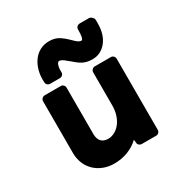

<svg xmlns="http://www.w3.org/2000/svg" viewBox="-149 -740 845 876"><g transform="rotate(-30 273.5 -301.5)"><path d="M435 -414Q443 -414 448.5 -408Q454 -402 454 -394V-20Q454 -12 448.5 -6Q443 0 435 0H358Q352 0 345.5 -5Q339 -10 339 -18L337 -34Q336 -37 336 -32Q336 -27 336 -34Q312 -11 278.5 2Q245 15 206 15Q176 15 150.5 5Q125 -5 106.5 -22.5Q88 -40 77.5 -64Q67 -88 66 -117V-394Q66 -402 72 -408Q78 -414 87 -414H171Q179 -414 184.5 -408Q190 -402 190 -394V-147Q192 -98 238 -97Q257 -97 274 -106.5Q291 -116 303.5 -132.5Q316 -149 323 -171.5Q330 -194 330 -221V-394Q330 -402 336 -408Q342 -414 350 -414ZM358 -447Q342 -447 329.5 -450Q317 -453 306 -459Q295 -465 284 -474Q273 -483 259 -495L257 -496Q235 -517 221 -517Q214 -517 209 -503.5Q204 -490 205 -467Q205 -458 199 -452.5Q193 -447 184 -447H135Q126 -447 120 -452.5Q114 -458 114 -467Q112 -500 119.5 -527.5Q127 -555 142 -575.5Q157 -596 178.5 -607Q200 -618 226 -618Q255 -618 275 -606Q295 -594 318 -571Q332 -557 340 -551.5Q348 -546 356 -546Q368 -546 368 -599Q368 -607 374 -612.5Q380 -618 389 -618H438Q444 -618 450 -612.5Q456 -607 459 -602Q460 -599 460 -592.5Q460 -586 460 -578Q460 -518 431 -482.5Q402 -447 358 -447Z"/></g></svg>

Font: Stadtwerke
Style: Bold
Weight: 700
Designer: Santiago Orozco
Foundry: Typemade
Version: Version 1.003